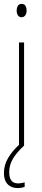

<svg xmlns="http://www.w3.org/2000/svg" viewBox="-20 -744 217 981"><path d="M91 -724Q105 -724 110.5 -713.5Q116 -703 116 -691Q116 -675 109 -665.5Q102 -656 90 -656Q77 -656 71 -666.5Q65 -677 65 -690Q65 -702 70.5 -713Q76 -724 91 -724ZM103 -527V0H77V-527ZM27 136Q27 193 72 193Q81 193 91.5 191Q102 189 106 188V211Q100 213 91 215Q82 217 71 217Q38 217 19 197Q0 177 0 140Q0 99 22.5 61.5Q45 24 83 -9L103 0Q64 36 45.5 68Q27 100 27 136Z"/></svg>

Font: Noto Sans ExtraCondensed Thin
Style: Regular
Weight: 100
Width: 2
Designer: Monotype Design Team
Foundry: Monotype Imaging Inc.
Version: Version 2.013; ttfautohint (v1.8.4.7-5d5b)